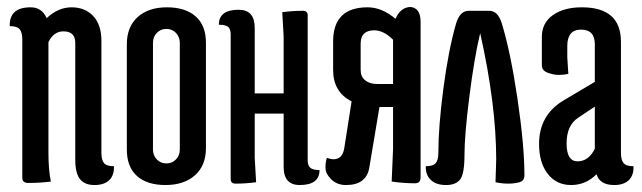

<svg xmlns="http://www.w3.org/2000/svg" viewBox="-20 -521 1842 551"><path d="M119 -82Q119 -33 126 0Q96 4 61 4Q44 4 44 -11V-407Q44 -428 36.5 -437Q29 -446 8 -446Q7 -472 21.5 -486Q36 -500 68 -500Q100 -500 114 -469Q147 -500 185.5 -500Q224 -500 247.5 -475Q271 -450 271 -404V-83Q271 -62 278.5 -53Q286 -44 307 -44Q308 -18 293.5 -4Q279 10 251 10Q223 10 209.5 -7Q196 -24 196 -63V-398Q196 -431 162 -431Q134 -431 119 -400Z M344 -92V-394Q344 -444 375 -472Q406 -500 459 -500Q512 -500 541.5 -474Q571 -448 571 -398V-96Q571 -46 539.5 -18Q508 10 455 10Q402 10 373 -16Q344 -42 344 -92ZM419 -398V-92Q419 -75 430 -63.5Q441 -52 457.5 -52Q474 -52 485 -63.5Q496 -75 496 -92V-398Q496 -415 485 -426.5Q474 -438 457.5 -438Q441 -438 430 -426.5Q419 -415 419 -398Z M642 -7V-422Q642 -438 634.5 -444Q627 -450 608 -450Q608 -493 665 -493Q711 -493 711 -441V-253H794V-416L790 -486Q820 -490 849 -490Q863 -490 863 -477V-61Q863 -46 870.5 -39.5Q878 -33 897 -33Q897 10 840 10Q794 10 794 -42V-195H711V-68L715 2Q685 6 656 6Q642 6 642 -7Z M1187 -12Q1187 5 1171 5Q1138 5 1104 0L1108 -94V-214H1069L1040 -41Q1032 10 973 10Q947 10 930.5 -6.5Q914 -23 914 -39.5Q914 -56 918 -68Q929 -64 937 -64Q963 -64 968 -96L989 -230Q936 -257 936 -320V-402Q936 -500 1035 -500Q1076 -500 1115 -467Q1129 -500 1158 -501Q1171 -500 1179 -490Q1187 -480 1187 -457V-308ZM1015 -396V-320Q1015 -301 1028 -290.5Q1041 -280 1062 -280H1108V-407Q1081 -434 1054 -434Q1015 -434 1015 -396Z M1202 -44Q1223 -44 1230.5 -53Q1238 -62 1238 -83Q1238 -157 1252.5 -267.5Q1267 -378 1289 -454Q1300 -490 1325 -490H1384Q1409 -490 1420 -454Q1445 -373 1465 -238Q1485 -103 1485 -18Q1485 -2 1470.5 2Q1456 6 1438.5 6Q1421 6 1402 2L1404 -63Q1404 -221 1358 -426Q1341 -355 1327 -244Q1313 -133 1313 -77.5Q1313 -22 1300.5 -6Q1288 10 1260 10Q1232 10 1216.5 -4.5Q1201 -19 1202 -44Z M1639 -183Q1606 -161 1606 -109.5Q1606 -58 1637.5 -58Q1669 -58 1687 -94V-215ZM1650 -500Q1762 -500 1762 -401V-83Q1762 -62 1769.5 -53Q1777 -44 1798 -44Q1799 -18 1784.5 -4Q1770 10 1743 10Q1701 10 1692 -21Q1661 10 1619 10Q1577 10 1552 -22Q1527 -54 1527 -108Q1527 -190 1596 -232L1687 -286V-394Q1687 -436 1647.5 -436Q1608 -436 1608 -389V-356L1611 -309Q1598 -306 1584.5 -306Q1571 -306 1559 -310Q1535 -316 1535 -333V-415Q1535 -455 1566.5 -477.5Q1598 -500 1650 -500Z"/></svg>

Font: el_Medula One
Style: Regular
Weight: 400
Designer: Luciano Vergara
Foundry: Luciano Vergara
Version: Version 1.002 August 17, 2020